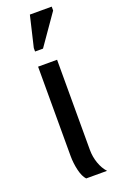

<svg xmlns="http://www.w3.org/2000/svg" viewBox="-148 -794 517 835"><g transform="rotate(-20 111.0 -376.5)"><path d="M97.2 0Q82.5 -15.6 74.7 -48.6Q66.9 -81.5 66.9 -115.2V-528.3H154.8V-110.8Q154.8 -79.1 165.3 -49.3Q175.8 -19.5 193.8 0ZM77.1 -594.7V-610.8L110.8 -753.4H211.9V-735.4L113.8 -594.7Z"/></g></svg>

Font: Arial
Style: Regular
Weight: 400
Designer: Steve Matteson
Foundry: Ascender Corporation
Version: Version 2.00.3